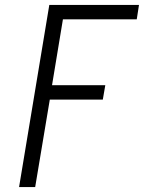

<svg xmlns="http://www.w3.org/2000/svg" viewBox="-20 -550 640 775"><path d="M57 205 179 -530H541L532 -472H234L190 -206H405L395 -148H181L122 205Z"/></svg>

Font: Iosevka Slab Light Extended
Style: Italic
Weight: 300
Width: 7
Italic angle: -9°
Monospace: yes
Designer: Belleve Invis
Foundry: Belleve Invis
Version: Version 11.1.0; ttfautohint (v1.8.3)